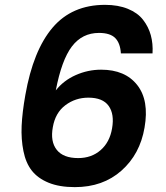

<svg xmlns="http://www.w3.org/2000/svg" viewBox="-20 -766 680 788"><path d="M606 -546.9H476.1Q473.6 -588.9 452.9 -609.9Q432.1 -630.9 386.2 -630.9Q317.4 -630.9 275.1 -575.4Q232.9 -520 209 -395Q240.7 -435.5 290.8 -457.8Q340.8 -480 395 -480Q493.7 -480 543.2 -417Q592.8 -354 573.2 -242.2Q554.7 -133.3 478.5 -65.7Q402.3 2 287.1 2Q223.6 2 179.4 -16.1Q135.3 -34.2 110.6 -65.7Q85.9 -97.2 76.2 -145.8Q66.4 -194.3 68.8 -249.5Q71.3 -304.7 84 -376Q116.2 -559.1 195.8 -652.6Q275.4 -746.1 411.1 -746.1Q464.8 -746.1 504.9 -729.7Q544.9 -713.4 567.1 -684.8Q589.4 -656.2 598.9 -621.6Q608.4 -586.9 606 -546.9ZM342.8 -365.2Q289.6 -365.2 248.3 -334.2Q207 -303.2 196.8 -244.1Q186 -185.1 212.9 -151.1Q239.7 -117.2 300.8 -117.2Q355.5 -117.2 392.8 -149.7Q430.2 -182.1 439.9 -238.8Q450.2 -297.4 426 -331.3Q401.9 -365.2 342.8 -365.2Z"/></svg>

Font: SVN-Poppins SemiBold
Style: Italic
Weight: 600
Italic angle: -10°
Designer: Ninad Kale (Devanagari), Jonny Pinhorn (Latin)
Foundry: Indian Type Foundry
Version: Version 3.002 2017